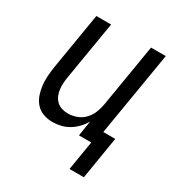

<svg xmlns="http://www.w3.org/2000/svg" viewBox="-163 -627 826 891"><g transform="rotate(30 250.0 -181.5)"><path d="M341 157 367 0H301L314 -82Q303 -62 286.5 -44.5Q270 -27 250 -15Q230 -3 207.5 2.5Q185 8 163 8Q137 8 113.5 -0.5Q90 -9 74 -27Q58 -45 50 -68Q42 -91 39 -116Q36 -141 38 -167Q40 -193 44 -219L94 -520H173L121 -208Q118 -191 117 -174Q116 -157 118 -140.5Q120 -124 126.5 -109Q133 -94 144.5 -83Q156 -72 172 -67Q188 -62 205 -62Q228 -62 251.5 -70.5Q275 -79 292 -97Q309 -115 318 -137.5Q327 -160 331 -183L387 -520H466L391 -70H455L418 157Z"/></g></svg>

Font: Iosevka SS18
Style: Italic
Weight: 400
Italic angle: -9°
Monospace: yes
Designer: Belleve Invis
Foundry: Belleve Invis
Version: Version 25.1.1; ttfautohint (v1.8.4)